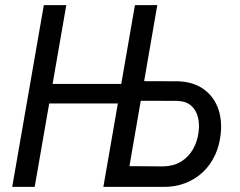

<svg xmlns="http://www.w3.org/2000/svg" viewBox="-20 -731 939 751"><path d="M465.8 -402.8 452.1 -326.2H158.7L172.4 -402.8ZM239.3 -710.9 115.7 0H27.8L151.4 -710.9ZM524.9 -413.6 675.8 -413.1Q733.9 -411.1 772.9 -384.8Q812 -358.4 830.3 -314Q848.6 -269.5 843.8 -212.9Q839.8 -165.5 822 -126.2Q804.2 -86.9 774.2 -58.3Q744.1 -29.8 703.9 -14.4Q663.6 1 615.7 0H384.3L507.8 -710.9H595.2L486.3 -81.1L619.1 -80.1Q658.7 -81.1 687.7 -98.6Q716.8 -116.2 734.4 -146.5Q752 -176.8 756.8 -214.4Q760.7 -245.6 754.2 -272.7Q747.6 -299.8 728 -317.4Q708.5 -335 673.8 -336.4L511.2 -336.9Z"/></svg>

Font: Roboto Condensed
Style: Italic
Weight: 400
Italic angle: -12°
Designer: Christian Robertson
Foundry: Google
Version: Version 3.0